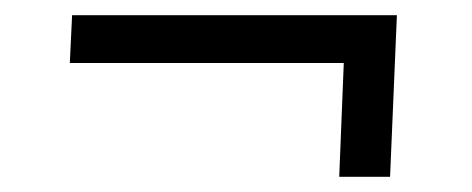

<svg xmlns="http://www.w3.org/2000/svg" viewBox="-20 -387 622 253"><path d="M427 -154 433 -304H72L75 -367H503L494 -154Z"/></svg>

Font: Literata
Style: Italic
Weight: 400
Italic angle: -2°
Designer: Latin by Veronika Burian and Jose Scaglione. Greek by Irene Vlachou. Cyrillic by Vera Evstafieva
Foundry: TypeTogether
Version: Version 3.103;gftools[0.9.29]